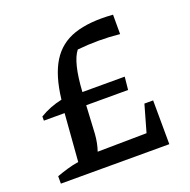

<svg xmlns="http://www.w3.org/2000/svg" viewBox="-112 -718 818 827"><g transform="rotate(-20 297.0 -304.5)"><path d="M30 0V-34Q55 -43 80.5 -50.5Q106 -58 132 -62L149 -280H54V-299Q77 -313 102.5 -323Q128 -333 156 -339Q168 -445 206 -506.5Q244 -568 313.5 -591.5Q383 -615 490 -607V-518Q443 -523 394.5 -523Q346 -523 296 -518Q260 -473 252 -339H446L440 -280H248L241 -151Q238 -110 226 -75L451 -78L486 -201H526L527 0Z"/></g></svg>

Font: Piazzolla Medium
Style: Regular
Weight: 500
Designer: Juan Pablo del Peral
Foundry: Huerta Tipografica
Version: Version 1.330